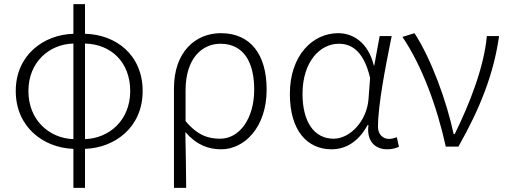

<svg xmlns="http://www.w3.org/2000/svg" viewBox="-20 -707 2450 926"><path d="M390 -497C515 -494 608 -408 608 -268C608 -127 507 -40 390 -36ZM334 -36C217 -40 117 -128 117 -268C117 -407 217 -494 334 -497ZM390 -687H334V-544C191 -540 56 -442 56 -268C56 -93 191 6 334 11V199H390V11C533 6 668 -92 668 -268C668 -443 538 -541 390 -544Z M819 199H878C877 97 876 32 874 -70C928 -8 984 13 1047 13C1159 13 1266 -93 1266 -275C1266 -441 1191 -547 1045 -547C923 -547 819 -457 819 -281ZM1042 -38C988 -38 934 -52 875 -123V-271C875 -426 955 -496 1043 -496C1158 -496 1206 -403 1206 -275C1206 -132 1133 -38 1042 -38Z M1579 13C1651 13 1711 -27 1753 -104H1757C1747 -26 1789 13 1847 13C1873 13 1891 7 1904 1L1894 -45C1883 -41 1869 -37 1856 -37C1827 -37 1803 -59 1803 -95C1803 -201 1839 -385 1869 -533H1811L1785 -391H1783C1755 -505 1680 -547 1611 -547C1488 -547 1378 -440 1378 -254C1378 -78 1461 13 1579 13ZM1589 -38C1494 -38 1439 -121 1439 -254C1439 -410 1524 -496 1614 -496C1666 -496 1732 -472 1765 -331L1757 -226C1748 -124 1669 -38 1589 -38Z M2130 0H2191C2295 -184 2361 -349 2387 -533H2328C2314 -380 2244 -205 2173 -60H2168C2134 -219 2060 -423 1979 -547L1921 -529C2015 -390 2087 -195 2130 0Z"/></svg>

Font: Noto Sans T Chinese Light
Style: Regular
Weight: 300
Designer: Ryoko NISHIZUKA (kana & ideographs); Paul D. Hunt (Latin, Greek & Cyrillic); Wenlong ZHANG (bopomofo); Sandoll Communica
Foundry: Adobe Systems Incorporated
Version: Version 1.000;PS 1;hotconv 1.0.78;makeotf.lib2.5.61930